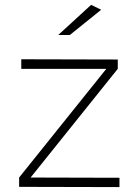

<svg xmlns="http://www.w3.org/2000/svg" viewBox="-20 -763 556 784"><path d="M58.1 0V-38.1L414.1 -481.9H66.9V-521L460.9 -520V-481.9L105 -38.1L467.8 -37.1V1ZM217.8 -620.1 352.1 -743.2 393.1 -723.1 265.1 -620.1Z"/></svg>

Font: Trueno UltraLight
Style: Regular
Weight: 250
Designer: Julieta Ulanovsky
Foundry: Julieta Ulanovsky
Version: Version 3.001b | FøM Fix